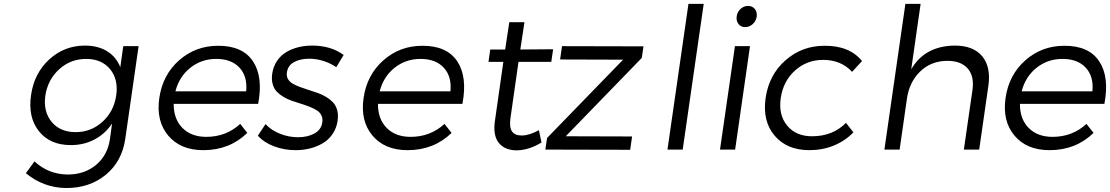

<svg xmlns="http://www.w3.org/2000/svg" viewBox="-20 -762 5654 978"><path d="M111.8 120.1 155.8 60.1Q225.6 125.5 324.2 127Q410.6 127 469.2 78.1Q527.8 29.3 540 -53.2L550.8 -132.8Q515.6 -80.1 461.4 -51.5Q407.2 -22.9 340.8 -22.9Q234.4 -22.9 178 -94Q121.6 -165 138.2 -277.8Q153.8 -388.2 230.2 -458.7Q306.6 -529.3 412.1 -529.8Q479 -529.8 525.4 -501.2Q571.8 -472.7 592.8 -419.9L607.9 -526.9H686L618.2 -55.2Q601.6 59.6 519.5 127.7Q437.5 195.8 316.9 195.8Q200.7 194.3 111.8 120.1ZM210.9 -274.9Q199.7 -193.8 242.9 -141.4Q286.1 -88.9 365.2 -88.9Q443.8 -88.9 501.7 -141.4Q559.6 -193.8 571.8 -274.9Q584 -356.9 541 -409.4Q498 -461.9 418.9 -461.9Q339.8 -461.9 281.7 -409.4Q223.6 -356.9 210.9 -274.9Z M1090.8 -528.8Q1215.8 -529.3 1268.6 -449.7Q1321.3 -370.1 1294.9 -232.9H864.7Q864.3 -155.8 909.2 -110.4Q954.1 -64.9 1030.8 -64.9Q1131.8 -64.9 1203.6 -130.9L1239.7 -85Q1148.9 2.9 1015.6 2.9Q899.4 2.9 836.9 -71.3Q774.4 -145.5 791.5 -263.2Q808.6 -380.9 892.3 -454.8Q976.1 -528.8 1090.8 -528.8ZM873.5 -296.9H1233.9Q1241.2 -372.6 1200 -417.2Q1158.7 -461.9 1081.5 -461.9Q1006.3 -461.9 949.7 -417Q893.1 -372.1 873.5 -296.9Z M1293.5 -70.8 1332.5 -129.9Q1361.3 -98.6 1406 -80.8Q1450.7 -63 1497.6 -63Q1546.9 -63 1581.5 -82Q1616.2 -101.1 1621.6 -138.2Q1625 -158.2 1617.4 -173.8Q1609.9 -189.5 1594.5 -199.5Q1579.1 -209.5 1558.6 -217.5Q1538.1 -225.6 1514.9 -232.9Q1491.7 -240.2 1468.5 -248Q1445.3 -255.9 1425 -267.8Q1404.8 -279.8 1390.1 -294.9Q1375.5 -310.1 1368.9 -333.7Q1362.3 -357.4 1366.7 -387.2Q1372.1 -423.8 1391.1 -451.9Q1410.2 -480 1438.2 -496.6Q1466.3 -513.2 1499.5 -521.5Q1532.7 -529.8 1569.8 -529.8Q1666 -529.8 1730.5 -481.9L1692.9 -419.9Q1664.6 -439.5 1628.2 -451.2Q1591.8 -462.9 1555.7 -462.9Q1508.8 -462.9 1477.5 -445.6Q1446.3 -428.2 1441.4 -393.1Q1438.5 -374.5 1446.5 -360.1Q1454.6 -345.7 1470.2 -336.4Q1485.8 -327.1 1506.8 -319.3Q1527.8 -311.5 1551 -304.2Q1574.2 -296.9 1597.4 -288.8Q1620.6 -280.8 1640.9 -268.6Q1661.1 -256.3 1676 -240.7Q1690.9 -225.1 1697.5 -201.2Q1704.1 -177.2 1699.7 -147Q1694.3 -109.4 1674.3 -79.8Q1654.3 -50.3 1624.8 -32.7Q1595.2 -15.1 1560.1 -6.1Q1524.9 2.9 1485.8 2.9Q1428.2 2.9 1376.7 -16.4Q1325.2 -35.6 1293.5 -70.8Z M2131.3 -528.8Q2256.3 -529.3 2309.1 -449.7Q2361.8 -370.1 2335.4 -232.9H1905.3Q1904.8 -155.8 1949.7 -110.4Q1994.6 -64.9 2071.3 -64.9Q2172.4 -64.9 2244.1 -130.9L2280.3 -85Q2189.5 2.9 2056.2 2.9Q1939.9 2.9 1877.4 -71.3Q1814.9 -145.5 1832 -263.2Q1849.1 -380.9 1932.9 -454.8Q2016.6 -528.8 2131.3 -528.8ZM1914.1 -296.9H2274.4Q2281.7 -372.6 2240.5 -417.2Q2199.2 -461.9 2122.1 -461.9Q2046.9 -461.9 1990.2 -417Q1933.6 -372.1 1914.1 -296.9Z M2468.3 -446.8 2477.1 -509.8H2553.2L2574.2 -648.9H2651.4L2630.4 -509.8L2797.4 -511.2L2788.1 -446.8H2621.1L2580.1 -160.2Q2573.7 -113.3 2588.1 -92.5Q2602.5 -71.8 2637.2 -71.8Q2676.3 -71.8 2725.1 -99.1L2738.3 -36.1Q2674.8 2.4 2613.3 3.9Q2552.2 3.9 2521.2 -33.7Q2490.2 -71.3 2501 -146L2543.9 -446.8Z M2757.8 0 2766.6 -59.1 3153.8 -458 2833 -459 2842.8 -526.9 3257.8 -525.9 3249 -466.8 2861.8 -67.9 3199.7 -66.9 3189.9 1Z M3379.9 0 3486.8 -742.2H3564.5L3457.5 0Z M3647.5 0 3723.6 -526.9H3800.3L3724.6 0ZM3775.4 -624Q3753.9 -624 3741.7 -639.6Q3729.5 -655.3 3732.4 -678.2Q3735.4 -701.2 3752.2 -716.6Q3769 -731.9 3790.5 -731.9Q3812 -731.9 3824.7 -716.6Q3837.4 -701.2 3834.5 -678.2Q3831.5 -655.3 3814.5 -639.6Q3797.4 -624 3775.4 -624Z M4179.2 -528.8Q4306.2 -530.3 4371.1 -451.2L4320.3 -396Q4264.2 -457 4172.4 -457Q4090.3 -457 4030 -403.1Q3969.7 -349.1 3957 -263.2Q3944.3 -177.2 3989.3 -122.6Q4034.2 -67.9 4116.2 -67.9Q4222.2 -67.9 4289.1 -136.2L4327.1 -87.9Q4285.2 -44.4 4227.8 -20.8Q4170.4 2.9 4103 2.9Q3988.3 2.9 3925.5 -71.3Q3862.8 -145.5 3879.9 -263.2Q3897 -380.9 3981 -454.8Q4064.9 -528.8 4179.2 -528.8Z M4484.9 0 4591.8 -742.2H4669.4L4621.6 -409.2Q4690.9 -528.3 4843.8 -529.8Q4938 -529.8 4983.2 -475.3Q5028.3 -420.9 5014.6 -325.2L4967.8 0H4889.6L4933.6 -304.2Q4943.4 -373.5 4909.4 -412.8Q4875.5 -452.1 4805.7 -452.1Q4723.1 -451.7 4667.5 -398.2Q4611.8 -344.7 4599.6 -258.8L4562.5 0Z M5401.4 -528.8Q5526.4 -529.3 5579.1 -449.7Q5631.8 -370.1 5605.5 -232.9H5175.3Q5174.8 -155.8 5219.7 -110.4Q5264.6 -64.9 5341.3 -64.9Q5442.4 -64.9 5514.2 -130.9L5550.3 -85Q5459.5 2.9 5326.2 2.9Q5210 2.9 5147.5 -71.3Q5085 -145.5 5102.1 -263.2Q5119.1 -380.9 5202.9 -454.8Q5286.6 -528.8 5401.4 -528.8ZM5184.1 -296.9H5544.4Q5551.8 -372.6 5510.5 -417.2Q5469.2 -461.9 5392.1 -461.9Q5316.9 -461.9 5260.3 -417Q5203.6 -372.1 5184.1 -296.9Z"/></svg>

Font: Trueno Light
Style: Italic
Weight: 300
Designer: Julieta Ulanovsky
Foundry: Julieta Ulanovsky
Version: Version 3.001b | FøM Fix